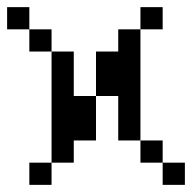

<svg xmlns="http://www.w3.org/2000/svg" viewBox="-20 -520 540 540"><path d="M500 0V-62.5H437.5V0ZM437.5 -437.5V-500H375V-437.5H312.5V-375H250Q250 -375 250 -250H187.5Q187.5 -250 187.5 -375H125V-62.5H62.5V0H125V-62.5H187.5V-125H250Q250 -125 250 -250H312.5Q312.5 -250 312.5 -125H375V-62.5H437.5V-125H375V-437.5ZM125 -375V-437.5H62.5V-375ZM62.5 -437.5V-500H0V-437.5Z"/></svg>

Font: UnifontExMono
Style: Regular
Weight: 500
Version: Version 15.0.06